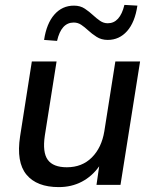

<svg xmlns="http://www.w3.org/2000/svg" viewBox="-20 -755 626 784"><path d="M46 0ZM220 9Q130 9 88 -42Q46 -93 62 -198L110 -504H211L163 -201Q153 -133 175 -102.5Q197 -72 253 -72Q315 -72 355 -112Q395 -152 406 -219L451 -504H552L472 0H374L385 -76Q356 -35 314 -13Q272 9 220 9ZM213 -588 160 -592Q170 -659 202 -695.5Q234 -732 282 -732Q308 -732 326.5 -719.5Q345 -707 360 -693Q374 -680 388.5 -670Q403 -660 420 -660Q470 -660 488 -735L541 -732Q531 -664 499 -628Q467 -592 420 -592Q394 -592 374.5 -604.5Q355 -617 340 -631Q326 -644 312 -653.5Q298 -663 281 -663Q230 -663 213 -588Z"/></svg>

Font: Winston Medium
Style: Italic
Weight: 500
Italic angle: -9°
Designer: Original fonts by Vernon Adams / Changes by Cristiano Sobral
Foundry: Original fonts by Vernon Adams / Changes by Cristiano Sobral
Version: Version 2.503;July 17, 2020;FontCreator 13.0.0.2655 64-bit